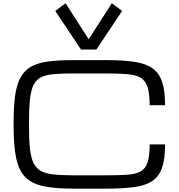

<svg xmlns="http://www.w3.org/2000/svg" viewBox="-20 -1131 1087 1167"><path d="M62.5 -365.2V-384.8Q62.5 -484.4 72.3 -552Q82 -619.6 106 -662.1Q129.9 -704.6 171.1 -727.1Q212.4 -749.5 274.9 -757.6Q337.4 -765.6 425.3 -765.6H622.1Q722.7 -765.6 791.7 -756.1Q860.8 -746.6 903.1 -718.5Q945.3 -690.4 964.4 -636Q983.4 -581.5 983.4 -491.7H889.6Q889.6 -562.5 877 -601.8Q864.3 -641.1 834.2 -658.7Q804.2 -676.3 752.4 -680.4Q700.7 -684.6 622.1 -684.6H425.3Q355.5 -684.6 307.6 -680.4Q259.8 -676.3 229.7 -661.4Q199.7 -646.5 183.8 -614.3Q168 -582 162.1 -526.4Q156.2 -470.7 156.2 -384.8V-365.2Q156.2 -282.2 162.1 -227.5Q168 -172.9 183.8 -140.1Q199.7 -107.4 229.7 -91.3Q259.8 -75.2 307.6 -70.3Q355.5 -65.4 425.3 -65.4H622.1Q700.7 -65.4 752.4 -68.8Q804.2 -72.3 834.2 -88.9Q864.3 -105.5 877 -144.3Q889.6 -183.1 889.6 -253.4H983.4Q983.4 -163.6 964.4 -109.9Q945.3 -56.2 903.1 -29.1Q860.8 -2 791.7 6.8Q722.7 15.6 622.1 15.6H425.3Q315.4 15.6 244.6 0.7Q173.8 -14.2 134 -54.2Q94.2 -94.2 78.4 -169.4Q62.5 -244.6 62.5 -365.2ZM472.2 -830.1 315.9 -1064.5 378.4 -1111.3 519 -892.6 659.7 -1111.3 722.2 -1064.5 565.9 -830.1Z"/></svg>

Font: Michroma
Style: Regular
Weight: 400
Designer: Vernon Adams
Foundry: Vernon Adams
Version: Version 1.100; ttfautohint (v1.8.4.7-5d5b);gftools[0.9.29]